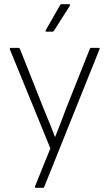

<svg xmlns="http://www.w3.org/2000/svg" viewBox="-20 -710 520 915"><path d="M152 185Q144 185 147 178L220 -3L27 -475Q25 -482 32 -482H68Q72 -482 75 -477L188 -192Q202 -159 215.5 -125Q229 -91 242 -58H243Q256 -91 269.5 -125.5Q283 -160 295 -193L408 -477Q410 -482 416 -482H449Q458 -482 454 -475L191 180Q190 185 184 185ZM201 -559Q195 -559 198 -566L266 -685Q268 -690 273 -690H309Q313 -690 314 -687.5Q315 -685 313 -683L237 -563Q234 -559 230 -559Z"/></svg>

Font: Sofia Sans ExtraLight
Style: Regular
Weight: 250
Version: Version 4.100-B